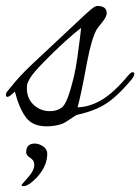

<svg xmlns="http://www.w3.org/2000/svg" viewBox="-41 -423 472 646"><path d="M115 2Q68 2 45.5 -29Q23 -60 9 -115Q-9 -97 -16 -97Q-21 -97 -21 -105Q-21 -111 -16 -116Q-16 -116 9.5 -147Q35 -178 96 -234L222 -352Q248 -377 263.5 -390Q279 -403 286 -403Q318 -403 318 -379Q318 -367 305 -351Q295 -339 290.5 -332.5Q286 -326 285 -325Q267 -294 252 -214Q241 -155 233 -117Q225 -79 220 -62Q262 -63 303 -88Q344 -113 391 -170Q393 -172 397 -176Q401 -180 405 -180Q411 -180 411 -175Q411 -170 408 -165Q405 -160 402 -156Q371 -119 344 -95.5Q317 -72 287 -58.5Q257 -45 216 -36L184 -15Q171 -6 153 -2Q135 2 115 2ZM127 -49Q150 -49 165 -60Q176 -66 186.5 -93.5Q197 -121 207 -162Q215 -197 219.5 -230.5Q224 -264 228 -295L232 -329Q209 -312 174 -280Q139 -248 105 -213Q71 -178 61 -161.5Q51 -145 50 -137Q46 -97 69.5 -73Q93 -49 127 -49ZM35 203Q31 202 31 200Q31 199 54 173Q77 147 74 127Q73 116 60 107.5Q47 99 47 90Q47 60 76 60Q90 60 104 69.5Q118 79 118 94Q118 136 83 174Q51 207 35 203Z"/></svg>

Font: Alex Brush
Style: Regular
Weight: 400
Designer: Robert E. Leuschke
Foundry: Robert E. Leuschke
Version: Version 1.111; ttfautohint (v1.8.4.7-5d5b)